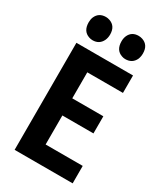

<svg xmlns="http://www.w3.org/2000/svg" viewBox="-211 -941 877 1024"><g transform="rotate(30 227.5 -428.5)"><path d="M416 -107.4H187.5V-286.1H378.9V-391.6H187.5V-551.8H407.2V-659.2H58.6V0H416ZM192.4 -787.1Q192.4 -838.9 149.4 -853.5Q137.7 -857.4 127 -857.4Q83 -857.4 66.4 -819.3Q60.5 -804.7 60.5 -787.1Q60.5 -732.4 103.5 -717.8Q114.3 -713.9 126 -713.9Q167 -713.9 184.6 -750Q192.4 -766.6 192.4 -787.1ZM394.5 -787.1Q394.5 -838.9 351.6 -853.5Q339.8 -857.4 328.1 -857.4Q286.1 -857.4 269.5 -821.3Q262.7 -805.7 262.7 -787.1Q262.7 -732.4 305.7 -717.8Q316.4 -713.9 327.1 -713.9Q370.1 -713.9 387.7 -751Q394.5 -767.6 394.5 -787.1Z"/></g></svg>

Font: Yaldevi Colombo
Style: Bold
Weight: 700
Designer: Sol Matas, Denzil Rajitha, Kosala Senevirathne and Pathum Egodawatta
Foundry: Mooniak
Version: Version 1.020 ; ttfautohint (v1.6)